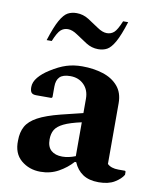

<svg xmlns="http://www.w3.org/2000/svg" viewBox="-80 -749 673 821"><g transform="rotate(10 257.0 -338.0)"><path d="M151 9Q102 9 67 -20.5Q32 -50 34 -106Q34 -142 48 -167.5Q62 -193 97 -212Q132 -231 195 -247L289 -270V-332Q289 -370 266 -393Q243 -416 207 -416Q175 -416 161 -402Q147 -388 147 -360V-314L143 -310H77Q62 -310 56 -317Q50 -324 50 -341Q50 -363 67.5 -384Q85 -405 114 -423Q150 -446 181.5 -456Q213 -466 250 -466Q299 -466 340 -453Q381 -440 405.5 -411.5Q430 -383 430 -338V-74Q446 -58 478 -58H507L510 -55V-41Q499 -22 472.5 -6Q446 10 404 10Q362 10 335.5 -7.5Q309 -25 295 -58H289Q264 -30 229 -10.5Q194 9 151 9ZM166 -134Q166 -102 183.5 -86.5Q201 -71 232 -71Q259 -71 289 -83V-230Q239 -219 212.5 -206Q186 -193 176 -176Q166 -159 166 -134ZM80 -550Q99 -610 115.5 -639Q132 -668 148.5 -677Q165 -686 187 -686Q215 -686 239.5 -670.5Q264 -655 286.5 -639.5Q309 -624 328 -624Q346 -624 359 -635.5Q372 -647 388 -686H410Q391 -626 374.5 -597Q358 -568 341.5 -559Q325 -550 303 -550Q275 -550 250.5 -565.5Q226 -581 203.5 -596.5Q181 -612 162 -612Q144 -612 131 -600.5Q118 -589 102 -550Z"/></g></svg>

Font: Spectral
Style: Bold
Weight: 700
Designer: Jean-Baptiste Levee
Foundry: Production Type
Version: Version 2.001